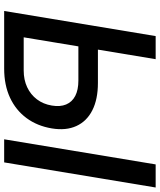

<svg xmlns="http://www.w3.org/2000/svg" viewBox="57 -825 768 922"><g transform="rotate(90 441.0 -364.0)"><path d="M184.1 -450.2H378.4Q457 -450.2 509.8 -423.3Q562.5 -396.5 585.2 -346.7Q607.9 -296.9 596.7 -229Q585 -158.7 546.9 -107.2Q508.8 -55.7 448.5 -27.8Q388.2 0 309.6 0H32.7L153.3 -727.5H264.2L159.2 -93.8H318.4Q363.3 -93.8 398.7 -110.4Q434.1 -127 457 -157.2Q480 -187.5 486.8 -228.5Q493.7 -268.6 481.7 -297.4Q469.7 -326.2 440.7 -341.3Q411.6 -356.4 366.7 -356.4H168.9ZM880.4 -727.5 759.8 0H648.9L769.5 -727.5Z"/></g></svg>

Font: Inter 18pt Medium
Style: Italic
Weight: 500
Italic angle: -9.3988°
Designer: Rasmus Andersson
Foundry: rsms
Version: Version 4.001;git-66647c0bb